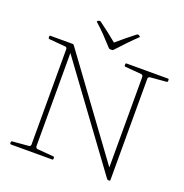

<svg xmlns="http://www.w3.org/2000/svg" viewBox="-159 -1073 1167 1217"><g transform="rotate(20 424.0 -464.0)"><path d="M578 -924Q583 -921 579 -917Q548 -888 518 -856.5Q488 -825 453 -787Q449 -782 443 -782H431Q425 -782 421 -786Q386 -825 355.5 -856.5Q325 -888 293 -916Q289 -920 294 -923Q296 -925 298.5 -926Q301 -927 304 -928Q308 -931 314 -927Q343 -906 377.5 -879.5Q412 -853 448 -823H430Q465 -853 497 -879.5Q529 -906 558 -928Q564 -931 569 -930Q571 -929 573.5 -927.5Q576 -926 578 -924ZM733 -702Q726 -702 721 -698.5Q716 -695 716 -688V-4Q716 2 710 2H704Q698 2 694 -3L182 -701L202 -708V-48Q202 -41 205 -36Q208 -31 215 -30L325 -21Q331 -20 331 -14V-6Q331 0 325 0H46Q40 0 40 -6V-14Q40 -20 46 -21L152 -30Q160 -30 164.5 -33.5Q169 -37 169 -44V-688Q169 -695 164.5 -698.5Q160 -702 152 -702L46 -711Q40 -712 40 -718V-727Q40 -733 46 -733H195Q201 -733 205 -728L708 -41L682 -43V-684Q682 -692 679 -696.5Q676 -701 669 -702L559 -711Q553 -712 553 -718V-727Q553 -733 559 -733H839Q845 -733 845 -727V-718Q845 -712 839 -711Z"/></g></svg>

Font: Hahmlet Thin
Style: Regular
Weight: 250
Version: Version 1.002